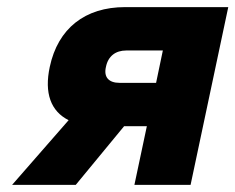

<svg xmlns="http://www.w3.org/2000/svg" viewBox="-20 -520 662 540"><path d="M622 -500H332C219 -500 143 -440 120 -332C104 -258 123 -207 173 -182L14 0H193L329 -165H393L358 0H516ZM278 -332C284 -362 305 -378 335 -378H438L419 -287H316C286 -287 271 -303 278 -332Z"/></svg>

Font: LT Wave Text Black Italic
Style: Regular
Weight: 900
Designer: Daniel Lyons
Version: Version 2.5 (Glyphs App)